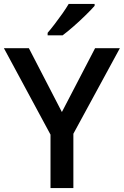

<svg xmlns="http://www.w3.org/2000/svg" viewBox="-20 -960 632 980"><path d="M295.9 -388.2 465.3 -713.9H591.8L354.5 -277.3V0H237.8V-272.9L0 -713.9H127.4ZM462.9 -939.9V-930.2Q446.8 -911.6 417.7 -883.1Q388.7 -854.5 356.4 -826.2Q324.2 -797.9 299.8 -779.8H223.1V-792.5Q238.8 -810.5 258.8 -836.7Q278.8 -862.8 298.1 -890.1Q317.4 -917.5 330.6 -939.9Z"/></svg>

Font: Open Sans SemiBold
Style: Regular
Weight: 600
Designer: Monotype Design Team
Foundry: Monotype Imaging Inc.
Version: Version 3.003; ttfautohint (v1.8.4)